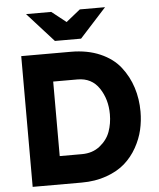

<svg xmlns="http://www.w3.org/2000/svg" viewBox="-60 -973 850 1024"><g transform="rotate(-5 364.5 -460.5)"><path d="M399 -765H259L118 -921H253L330 -860L406 -921H541ZM73 -700H339Q427 -700 495 -670.5Q563 -641 602.5 -590.5Q642 -540 661.5 -479Q681 -418 681 -350Q681 -300 670 -252.5Q659 -205 633 -158.5Q607 -112 568 -77.5Q529 -43 469 -21.5Q409 0 335 0H73ZM350 -151Q407 -151 446.5 -182.5Q486 -214 501.5 -257Q517 -300 517 -350Q517 -430 477 -490Q437 -550 361 -550H231V-151Z"/></g></svg>

Font: Overpass Heavy
Style: Regular
Weight: 900
Designer: Delve Withrington, Thomas Jockin
Foundry: Delve Fonts
Version: Version 3.000;DELV;Overpass